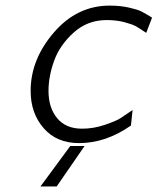

<svg xmlns="http://www.w3.org/2000/svg" viewBox="-20 -505 565 688"><path d="M89.8 -179.2Q89.8 -292 172.9 -388.4Q255.9 -484.9 373 -484.9Q412.1 -484.9 443.6 -477.5Q475.1 -470.2 487.5 -463.6Q500 -457 524.9 -441.9L503.9 -387.2Q479 -404.3 466.6 -411.1Q454.1 -418 426 -425.5Q397.9 -433.1 361.8 -433.1Q293.9 -433.1 244.4 -388.7Q194.8 -344.2 174.3 -288.1Q153.8 -231.9 153.8 -179.2Q153.8 -119.1 184.8 -81.5Q215.8 -43.9 273.9 -43.9Q315.9 -43.9 356.4 -57.9Q397 -71.8 411.4 -81.3Q425.8 -90.8 455.1 -110.8L449.2 -55.2Q359.4 7.8 263.2 7.8Q183.1 7.8 136.5 -45.7Q89.8 -99.1 89.8 -179.2ZM125 163.1 231.9 18.1H283.2L183.1 163.1Z"/></svg>

Font: CMU Bright
Style: Oblique
Weight: 500
Italic angle: -12°
Version: Version 0.7.0